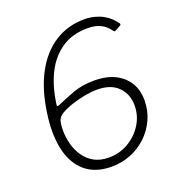

<svg xmlns="http://www.w3.org/2000/svg" viewBox="-136 -866 922 989"><g transform="rotate(-20 324.5 -371.0)"><path d="M434 -752Q465 -752 491 -745Q517 -738 537.5 -726.5Q558 -715 573.5 -700Q589 -685 600 -669Q603 -663 598 -659L565 -641Q560 -637 552 -649Q533 -675 505 -689Q477 -703 434 -703Q350 -703 291 -662.5Q232 -622 198 -553Q164 -484 152 -398Q151 -393 150.5 -389Q150 -385 150 -383Q150 -378 154 -378.5Q158 -379 163 -381Q208 -401 258.5 -419.5Q309 -438 373 -438Q443 -438 489.5 -414Q536 -390 560 -349.5Q584 -309 584 -255Q584 -199 562.5 -151Q541 -103 503 -66.5Q465 -30 415 -10Q365 10 308 10Q236 10 185.5 -22Q135 -54 108.5 -116Q82 -178 82 -266Q82 -288 84 -313Q86 -338 90 -365Q107 -486 153 -572.5Q199 -659 271 -705.5Q343 -752 434 -752ZM371 -389Q341 -389 304 -382Q267 -375 232 -363.5Q197 -352 171 -337Q148 -323 142 -304Q136 -285 136 -249Q136 -214 145.5 -177Q155 -140 176 -108.5Q197 -77 230.5 -58Q264 -39 312 -39Q370 -39 419 -67.5Q468 -96 497.5 -143.5Q527 -191 527 -247Q527 -308 487.5 -348.5Q448 -389 371 -389Z"/></g></svg>

Font: Libre Franklin Thin ExtraLight
Style: Italic
Weight: 250
Italic angle: -8°
Version: Version 3.000